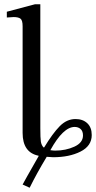

<svg xmlns="http://www.w3.org/2000/svg" viewBox="-20 -726 450 900"><path d="M169 -706V-125Q169 -79 171.5 -62.5Q174 -46 184 -35H187Q227 -101 260 -134.5Q293 -168 334 -168Q368 -168 389 -148.5Q410 -129 410 -93Q410 -42 357.5 -15.5Q305 11 229 11Q219 11 199 9Q152 87 119 154L86 139Q93 125 161 6V4Q86 -11 86 -103V-603Q86 -631 76 -638.5Q66 -646 44 -646Q12 -644 12 -644V-671L144 -706ZM216 -22Q230 -20 239 -20Q288 -20 328.5 -38.5Q369 -57 369 -91Q369 -111 358 -121Q347 -131 330 -131Q276 -131 216 -22Z"/></svg>

Font: myMathFont
Style: Regular
Weight: 400
Designer: Ross Mills, John Hudson & Paul Hanslow, Tiro Typeworks Ltd; with prior portions MicroPress Inc., and Coen Hoffman. Math 
Foundry: Tiro Typeworks Ltd
Version: Version 2.13 b171